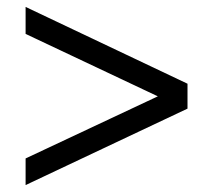

<svg xmlns="http://www.w3.org/2000/svg" viewBox="-20 -570 616 555"><path d="M54 -35V-112L467 -306V-277L54 -472V-550L522 -328V-256Z"/></svg>

Font: Nunitoga
Style: Medium
Weight: 500
Designer: Vernon Adams
Foundry: Vernon Adams
Version: Version 1.0